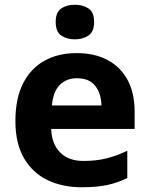

<svg xmlns="http://www.w3.org/2000/svg" viewBox="-20 -780 631 810"><path d="M303 -556Q379 -556 433.5 -527Q488 -498 518 -443Q548 -388 548 -308V-236H196Q198 -173 233.5 -137Q269 -101 332 -101Q385 -101 428 -111.5Q471 -122 517 -144V-29Q477 -9 432.5 0.5Q388 10 325 10Q243 10 180 -20.5Q117 -51 81 -113Q45 -175 45 -269Q45 -365 77.5 -428.5Q110 -492 168 -524Q226 -556 303 -556ZM304 -450Q261 -450 232.5 -422Q204 -394 199 -335H408Q407 -385 382 -417.5Q357 -450 304 -450ZM296 -760Q329 -760 353 -744.5Q377 -729 377 -687Q377 -646 353 -630Q329 -614 296 -614Q262 -614 238.5 -630Q215 -646 215 -687Q215 -729 238.5 -744.5Q262 -760 296 -760Z"/></svg>

Font: Noto Sans Javanese
Style: Regular
Weight: 400
Designer: Monotype Design Team
Foundry: Monotype Imaging Inc.
Version: Version 2.004